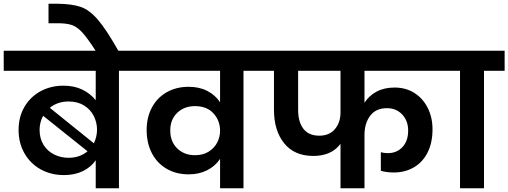

<svg xmlns="http://www.w3.org/2000/svg" viewBox="-41 -1013 2735 1033"><path d="M709 -740V-632H599V0H474V-151Q449 -114 405 -92.5Q361 -71 303 -71Q234 -71 178.5 -101.5Q123 -132 91 -187.5Q59 -243 59 -314Q59 -384 90.5 -438Q122 -492 177 -522Q232 -552 301 -552Q358 -552 401.5 -531Q445 -510 474 -474V-632H-21V-740ZM328 -467Q269 -467 227 -433L464 -242Q481 -278 481 -315Q481 -355 463 -390Q445 -425 410.5 -446Q376 -467 328 -467ZM172 -314Q172 -268 193 -234Q214 -200 250 -182Q286 -164 328 -164Q388 -164 430 -199L191 -390Q172 -355 172 -314Z M476 -736Q431 -806 403 -837Q375 -868 346.5 -878Q318 -888 269 -888H220V-993H266Q346 -992 393 -976Q440 -960 486 -906.5Q532 -853 598 -736Z M1379 -740V-632H1269V0H1143V-158Q1117 -119 1073.5 -97Q1030 -75 974 -75Q906 -75 854.5 -105.5Q803 -136 775.5 -190Q748 -244 748 -314Q748 -381 776 -434Q804 -487 855.5 -516.5Q907 -546 974 -546Q1031 -546 1074 -524Q1117 -502 1143 -463V-632H668V-740ZM1008 -178Q1051 -178 1081.5 -197Q1112 -216 1127.5 -246Q1143 -276 1143 -309V-310Q1143 -364 1107.5 -403Q1072 -442 1008 -442Q950 -442 912.5 -406Q875 -370 875 -311Q875 -251 912.5 -214.5Q950 -178 1008 -178Z M1920 -632V-460Q1944 -498 1985 -520Q2026 -542 2082 -542Q2143 -542 2189 -512.5Q2235 -483 2260.5 -432Q2286 -381 2286 -317Q2286 -245 2259.5 -192.5Q2233 -140 2185.5 -112.5Q2138 -85 2078 -85Q2040 -85 2008 -94V-194Q2026 -189 2045 -189Q2094 -189 2124.5 -222Q2155 -255 2155 -310Q2155 -363 2123 -397Q2091 -431 2041 -431Q1981 -431 1950.5 -390Q1920 -349 1920 -287V0H1791V-239Q1742 -174 1645 -174Q1543 -174 1488 -242Q1433 -310 1433 -422V-632H1338V-740H2365V-632ZM1791 -632H1563V-422Q1563 -357 1591.5 -320Q1620 -283 1677 -283Q1731 -283 1761 -318.5Q1791 -354 1791 -408Z M2434 0V-632H2323V-740H2674V-632H2563V0Z"/></svg>

Font: MSTAGE SemiBold
Style: Regular
Weight: 600
Designer: Ninad Kale (Devanagari), Jonny Pinhorn (Latin)
Foundry: Indian Type Foundry
Version: 4.004